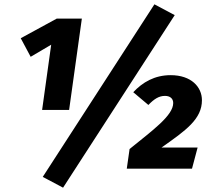

<svg xmlns="http://www.w3.org/2000/svg" viewBox="-20 -781 987 889"><path d="M695 -761 178 38 272 88 789 -711ZM359 -695H243L76 -604L122 -518L217 -574L175 -272H300ZM770 -433C696 -433 640 -400 597 -354L667 -295C694 -323 716 -337 744 -337C767 -337 782 -325 782 -304C782 -246 687 -178 580 -91L567 0H869L895 -98H728C842 -178 915 -230 915 -317C915 -378 866 -433 770 -433Z"/></svg>

Font: Fira Sans ExtraBold
Style: Italic
Weight: 800
Italic angle: -8°
Designer: bBox Type GmbH & Carrois Corporate GbR & Edenspiekermann AG
Foundry: bBox Type GmbH & Carrois Corporate GbR & Edenspiekermann AG
Version: Version 4.301;PS 004.301;hotconv 1.0.88;makeotf.lib2.5.64775